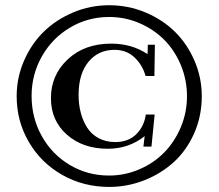

<svg xmlns="http://www.w3.org/2000/svg" viewBox="-20 -737 845 742"><path d="M401.9 -14.6Q302.7 -14.6 220.7 -61Q138.7 -107.4 91.6 -188Q44.4 -268.6 44.4 -365.2Q44.4 -437 72.8 -502.2Q101.1 -567.4 148.9 -614.3Q196.8 -661.1 262.9 -689Q329.1 -716.8 401.9 -716.8Q475.1 -716.8 541.5 -689.2Q607.9 -661.6 655.8 -614.5Q703.6 -567.4 731.7 -502.2Q759.8 -437 759.8 -365.2Q759.8 -287.6 730 -220.9Q700.2 -154.3 650.6 -109.6Q601.1 -64.9 536.4 -39.8Q471.7 -14.6 401.9 -14.6ZM401.4 -58.6Q462.9 -58.6 518.8 -82.8Q574.7 -106.9 615 -148.2Q655.3 -189.5 679 -246.1Q702.6 -302.7 702.6 -365.2Q702.6 -428.2 679 -485.1Q655.3 -542 615 -582.8Q574.7 -623.5 519 -647.5Q463.4 -671.4 401.9 -671.4Q319.8 -671.4 251 -630.6Q182.1 -589.8 142.1 -519.5Q102.1 -449.2 102.1 -366.2Q102.1 -281.7 141.4 -211.2Q180.7 -140.6 249.5 -99.6Q318.4 -58.6 401.4 -58.6ZM396.5 -162.1Q300.3 -162.1 238.5 -216.6Q176.8 -271 176.8 -357.9Q176.8 -446.8 241.7 -507.6Q306.6 -568.4 409.7 -568.4Q489.3 -568.4 550.3 -527.8L551.3 -564H578.6L576.7 -443.4H542.5Q530.8 -485.8 499.8 -515.1Q468.8 -544.4 422.4 -544.4Q359.9 -544.4 321.8 -498Q283.7 -451.7 283.7 -370.1Q283.7 -334 292 -302Q300.3 -270 316.7 -244.1Q333 -218.3 361.1 -203.1Q389.2 -188 425.3 -188Q476.1 -188 506.6 -218.3Q537.1 -248.5 543.5 -294.4H577.6L565.4 -170.4H534.2L539.1 -210.9Q478 -162.1 396.5 -162.1Z"/></svg>

Font: Elstob 8pt SemiBold
Style: Regular
Weight: 600
Designer: Peter S. Baker
Version: Version 1.015